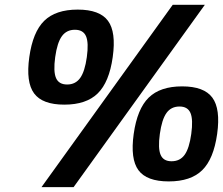

<svg xmlns="http://www.w3.org/2000/svg" viewBox="-20 -750 929 800"><path d="M164.3 -663.3Q211.9 -710 303.7 -710Q395.5 -710 429.9 -663.3Q464.4 -616.7 449.7 -512.2Q435.1 -407.7 387.2 -360.8Q339.4 -314 248 -314Q156.7 -314 122.1 -360.8Q87.4 -407.7 102.1 -512.2Q116.7 -616.7 164.3 -663.3ZM213.4 -425Q225.1 -397.9 259.8 -397.9Q294.4 -397.9 314 -425Q333.5 -452.1 341.8 -512.2Q350.1 -572.3 338.4 -599.1Q326.7 -626 292 -626Q257.3 -626 237.8 -599.1Q218.3 -572.3 210 -512.2Q201.7 -452.1 213.4 -425ZM286.6 29.8H152.8L699.7 -730H833.5ZM599.6 -343.3Q647.5 -390.1 738.8 -390.1Q830.1 -390.1 864.7 -343.3Q899.4 -296.4 884.8 -191.9Q870.1 -87.4 822.5 -40.8Q774.9 5.9 683.1 5.9Q591.3 5.9 556.9 -40.8Q522.5 -87.4 537.1 -191.9Q551.8 -296.4 599.6 -343.3ZM694.8 -78.1Q730 -78.1 749.3 -105Q768.6 -131.8 776.9 -191.9Q785.2 -252 773.7 -279.1Q762.2 -306.2 728 -306.2Q692.9 -306.2 673.6 -279.1Q654.3 -252 646 -191.9Q637.7 -131.8 649.2 -105Q660.6 -78.1 694.8 -78.1Z"/></svg>

Font: Fivo Sans
Style: Italic
Weight: 700
Designer: Alexander Slobzheninov
Foundry: Alexander Slobzheninov
Version: 1.0